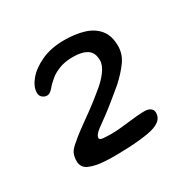

<svg xmlns="http://www.w3.org/2000/svg" viewBox="-76 -654 381 391"><g transform="rotate(-30 114.5 -459.0)"><path d="M66.5 -332Q47.5 -333 32.8 -339Q18 -345 18 -361Q18 -370.5 21.2 -378.2Q24.5 -386 36.5 -395.5Q50 -407.5 76 -425.8Q102 -444 125.5 -463.5Q141.5 -476 151.8 -489.8Q162 -503.5 162 -515Q162 -533.5 150.2 -541Q138.5 -548.5 117.5 -548.5Q98 -548.5 84.5 -543Q71 -537.5 64 -531.5Q54 -523.5 47 -515Q40 -506.5 33 -506.5Q27.5 -506.5 22.5 -510.5Q17.5 -514.5 17.5 -521.5Q17.5 -536 30 -551Q42.5 -566 65.2 -576.5Q88 -587 119 -587Q145 -587 165.2 -580.8Q185.5 -574.5 197 -560.2Q208.5 -546 208.5 -522Q208.5 -503 197.2 -487.2Q186 -471.5 167.5 -454.5Q154 -443 140 -431.8Q126 -420.5 113.5 -411.2Q101 -402 92 -395.5Q80 -386.5 80 -379Q80 -375 89.5 -374.2Q99 -373.5 107.5 -373.5Q123 -373.5 148.5 -376.8Q174 -380 188.5 -380Q197 -380 202.2 -376.2Q207.5 -372.5 207.5 -366Q207.5 -354 198.2 -347Q189 -340 170.5 -336.8Q152 -333.5 124 -332Q112 -331.5 95 -331.2Q78 -331 66.5 -332Z"/></g></svg>

Font: Gluten Thin Light
Style: Regular
Weight: 300
Version: Version 1.300